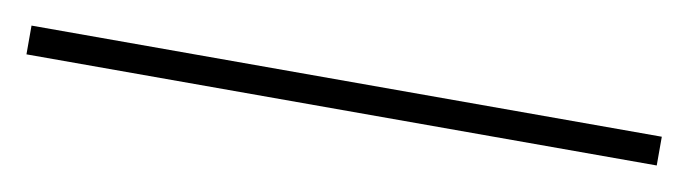

<svg xmlns="http://www.w3.org/2000/svg" viewBox="-27 65 612 171"><g transform="rotate(10 279.0 150.0)"><path d="M-5.5 163V137H564.5V163Z"/></g></svg>

Font: Bodoni Moda 9pt Black
Style: Regular
Weight: 900
Designer: Owen Earl
Foundry: indestructible type
Version: Version 2.005